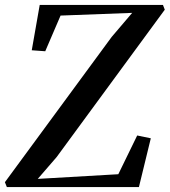

<svg xmlns="http://www.w3.org/2000/svg" viewBox="-33 -763 692 783"><path d="M-5 0 -13 -20 422.5 -612.5 506 -710.5 214 -699.5 151.5 -554 96.5 -558 129 -743H631.5L639 -723.5L198 -122.5L121 -33.5L449.5 -52.5L526.5 -210.5L582 -199L533.5 0Z"/></svg>

Font: Merriweather 120pt Medium
Style: Italic
Weight: 500
Italic angle: -7.8°
Version: Version 2.101